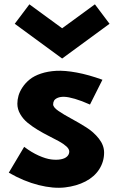

<svg xmlns="http://www.w3.org/2000/svg" viewBox="-20 -860 570 896"><path d="M21 -54.2 92.8 -174.8Q127 -148.9 160.4 -134Q193.8 -119.1 219 -116Q244.1 -112.8 263.7 -116.5Q283.2 -120.1 293.2 -129.9Q303.2 -139.6 303.2 -152.8Q303.2 -164.6 289.8 -176.8Q276.4 -189 255.1 -200.7Q233.9 -212.4 208 -225.3Q182.1 -238.3 156.2 -253.9Q130.4 -269.5 109.1 -286.9Q87.9 -304.2 74.5 -327.4Q61 -350.6 61 -376Q61 -394.5 66.4 -413.6Q71.8 -432.6 85.2 -452.9Q98.6 -473.1 118.9 -489.5Q139.2 -505.9 171.1 -516.6Q203.1 -527.3 242.7 -529.5Q282.2 -531.7 337.9 -521.5Q393.6 -511.2 458 -487.8L399.9 -372.1Q360.8 -389.6 329.8 -398.7Q298.8 -407.7 280.3 -408.2Q261.7 -408.7 249.5 -403.6Q237.3 -398.4 232.7 -390.9Q228 -383.3 228 -373Q228 -359.4 252.4 -342.5Q276.9 -325.7 311.8 -306.9Q346.7 -288.1 381.8 -266.1Q417 -244.1 441.4 -213.1Q465.8 -182.1 465.8 -147.9Q465.8 -106 443.4 -70.6Q420.9 -35.2 379.2 -13.4Q337.4 8.3 283.4 14.6Q229.5 21 160.4 3.7Q91.3 -13.7 21 -54.2ZM48.8 -749 117.2 -839.8 270 -728 422.9 -839.8 491.2 -749 270 -586.9Z"/></svg>

Font: Hussar Preview
Style: Bold
Weight: 700
Foundry: Cannot Into Space Fonts, PlusOne Fonts
Version: Version 2.29RC2 "Millennial"